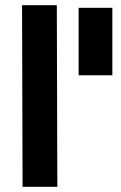

<svg xmlns="http://www.w3.org/2000/svg" viewBox="-20 -720 465 740"><path d="M65 -700H199L201 0H67ZM413 -430H283V-690H413Z"/></svg>

Font: Panefresco 999wt
Style: Regular
Weight: 900
Version: Version 1.001